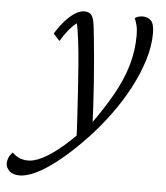

<svg xmlns="http://www.w3.org/2000/svg" viewBox="-183 -469 635 734"><g transform="rotate(5 134.5 -102.0)"><path d="M-80.1 221.7Q-107.4 221.7 -120.6 208.5Q-133.8 195.3 -133.8 180.7Q-133.8 168.9 -129.4 158.2Q-125 147.5 -114.3 136.7Q-100.6 150.4 -85.4 156.2Q-70.3 162.1 -53.7 162.1Q-20.5 162.1 27.3 131.3Q75.2 100.6 133.8 40L170.9 5.9Q219.7 -61.5 252.4 -119.6Q285.2 -177.7 301.8 -234.4Q318.4 -291 318.4 -350.6Q318.4 -374 314.5 -388.7Q310.5 -403.3 305.7 -416Q312.5 -420.9 320.3 -422.9Q328.1 -424.8 335.9 -424.8Q355.5 -424.8 367.7 -412.1Q379.9 -399.4 379.9 -363.3Q379.9 -314.5 363.3 -260.7Q346.7 -207 317.9 -152.3Q289.1 -97.7 251.5 -46.4Q213.9 4.9 173.8 47.9Q128.9 95.7 90.3 128.9Q51.8 162.1 20 182.6Q-11.7 203.1 -37.1 212.4Q-62.5 221.7 -80.1 221.7ZM124 68.4Q123 35.2 120.1 -12.7Q117.2 -60.5 113.8 -114.3Q110.4 -168 106.4 -219.2Q102.5 -270.5 97.2 -312Q91.8 -353.5 86.9 -377Q54.7 -352.5 26.4 -303.7L2 -330.1Q23.4 -364.3 43.5 -385.3Q63.5 -406.2 80.6 -415.5Q97.7 -424.8 110.4 -424.8Q129.9 -424.8 138.7 -414.1Q147.5 -403.3 151.4 -372.1Q153.3 -357.4 156.7 -323.7Q160.2 -290 164.1 -245.6Q168 -201.2 171.4 -152.8Q174.8 -104.5 177.2 -60.1Q179.7 -15.6 180.7 17.6Z"/></g></svg>

Font: Crimson Pro ExtraLight Light
Style: Italic
Weight: 300
Italic angle: -12°
Version: Version 1.002